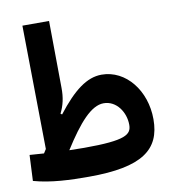

<svg xmlns="http://www.w3.org/2000/svg" viewBox="-79 -762 744 835"><g transform="rotate(-10 293.0 -344.5)"><path d="M247.1 3.9C482.9 3.9 566.4 -59.6 566.4 -193.8C566.4 -320.3 484.9 -423.8 377.4 -423.8C312.5 -423.8 252.4 -378.4 178.7 -283.2L172.4 -287.6C189.5 -321.8 196.8 -355 196.3 -397.5L193.4 -693.4H75.7L83 -147.5C79.6 -141.6 75.7 -135.7 71.8 -129.9C51.3 -131.3 30.3 -132.8 8.8 -134.3L3.4 -20.5C79.6 1 165 3.9 247.1 3.9ZM182.6 -124.5C252.9 -235.4 309.6 -299.8 364.7 -299.8C421.9 -299.8 458.5 -243.2 458.5 -188.5C458.5 -145.5 432.6 -123.5 248.5 -123.5C226.1 -123.5 204.1 -124 182.6 -124.5Z"/></g></svg>

Font: Cascadia Code PL SemiBold
Style: Regular
Weight: 600
Monospace: yes
Designer: Aaron Bell
Foundry: Saja Typeworks
Version: Version 2404.023